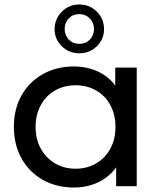

<svg xmlns="http://www.w3.org/2000/svg" viewBox="-20 -832 722 858"><path d="M591 -530H495V-450C473.7 -478 447 -499.2 415 -513.5C383 -527.8 348 -535 310 -535C258.7 -535 212.7 -523.7 172 -501C131.3 -478.3 99.5 -446.7 76.5 -406C53.5 -365.3 42 -318.3 42 -265C42 -211.7 53.5 -164.5 76.5 -123.5C99.5 -82.5 131.3 -50.7 172 -28C212.7 -5.3 258.7 6 310 6C349.3 6 385.3 -1.7 418 -17C450.7 -32.3 477.7 -54.7 499 -84V0H591ZM409 -101.5C381.7 -85.8 351.3 -78 318 -78C284 -78 253.5 -85.8 226.5 -101.5C199.5 -117.2 178.2 -139.2 162.5 -167.5C146.8 -195.8 139 -228.3 139 -265C139 -301.7 146.8 -334.2 162.5 -362.5C178.2 -390.8 199.5 -412.7 226.5 -428C253.5 -443.3 284 -451 318 -451C351.3 -451 381.7 -443.3 409 -428C436.3 -412.7 457.7 -390.8 473 -362.5C488.3 -334.2 496 -301.7 496 -265C496 -228.3 488.3 -195.8 473 -167.5C457.7 -139.2 436.3 -117.2 409 -101.5ZM256 -625.5C277.3 -604.5 303.3 -594 334 -594C365.3 -594 391.7 -604.5 413 -625.5C434.3 -646.5 445 -672 445 -702C445 -732 434.3 -757.8 413 -779.5C391.7 -801.2 365.3 -812 334 -812C303.3 -812 277.3 -801.2 256 -779.5C234.7 -757.8 224 -732 224 -702C224 -672 234.7 -646.5 256 -625.5ZM381.5 -655C369.2 -642.3 353.3 -636 334 -636C315.3 -636 299.8 -642.3 287.5 -655C275.2 -667.7 269 -683.3 269 -702C269 -721.3 275.2 -737.3 287.5 -750C299.8 -762.7 315.3 -769 334 -769C352.7 -769 368.3 -762.7 381 -750C393.7 -737.3 400 -721.3 400 -702C400 -683.3 393.8 -667.7 381.5 -655Z"/></svg>

Font: ICO Headline
Style: Regular
Weight: 500
Designer: Julieta Ulanovsky
Foundry: Julieta Ulanovsky
Version: Version 7.200